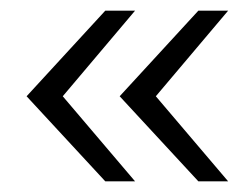

<svg xmlns="http://www.w3.org/2000/svg" viewBox="-20 -417 472 361"><path d="M353 -76 205 -236 353 -397H409L273 -236L409 -76ZM178 -76 30 -236 178 -397H234L98 -236L234 -76Z"/></svg>

Font: Mukta Mahee ExtraLight
Style: Regular
Weight: 275
Designer: Shuchita Grover, Noopur Datye, Girish Dalvi, Yashodeep Gholap
Foundry: Ek Type
Version: Version 2.538;PS 1.000;hotconv 16.6.51;makeotf.lib2.5.65220;